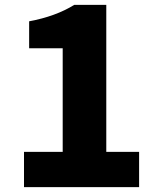

<svg xmlns="http://www.w3.org/2000/svg" viewBox="-20 -764 649 784"><path d="M78 -144H236V-567H99V-677Q207 -697 283 -744H414V-144H548V0H78Z"/></svg>

Font: KaiGen Gothic SC Heavy
Style: Bold
Weight: 900
Designer: Ryoko NISHIZUKA Ë•øÂ°öÊ∂ºÂ≠ê (kana & ideographs); Paul D. Hunt (Latin, Greek & Cyrillic); Wenlong ZHANG Âº†ÊñáÈæô (bopom
Version: Version 1.001 October 10, 2014